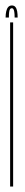

<svg xmlns="http://www.w3.org/2000/svg" viewBox="-20 -682 90 702"><path d="M17 0V-600H28V0ZM23.5 -662Q32 -662 36.5 -656.2Q41 -650.5 42.8 -640.5Q44.5 -630.5 44.5 -618H33.5Q33.5 -631.5 32.2 -638.8Q31 -646 28.8 -649Q26.5 -652 23.5 -652Q19.5 -652 17 -649Q14.5 -646 13.5 -638.5Q12.5 -631 12.5 -618H0.5Q0.5 -630.5 2.8 -640.5Q5 -650.5 10 -656.2Q15 -662 23.5 -662Z"/></svg>

Font: Anybody UltraCondensed Thin
Style: Regular
Weight: 100
Width: 1
Designer: Tyler Finck
Foundry: Etcetera Type Company
Version: Version 1.110